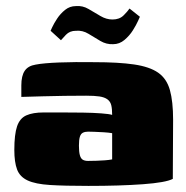

<svg xmlns="http://www.w3.org/2000/svg" viewBox="-20 -607 611 630"><path d="M270 3Q192 3 144 0Q96 -3 70.5 -15Q45 -27 36 -51Q27 -75 27 -115Q27 -166 36 -192.5Q45 -219 66.5 -228.5Q88 -238 123 -238Q149 -238 183.5 -238Q218 -238 252 -237.5Q286 -237 312.5 -235Q339 -233 348 -230Q348 -250 345 -262Q342 -274 332.5 -281Q323 -288 306.5 -290.5Q290 -293 263 -293Q228 -293 192 -292.5Q156 -292 120.5 -291Q85 -290 50 -289V-327Q50 -358 61 -374.5Q72 -391 97 -395Q123 -400 174.5 -402Q226 -404 289 -403Q369 -403 420 -395.5Q471 -388 499 -368.5Q527 -349 537.5 -311.5Q548 -274 548 -214L547 -20Q524 -8 449 -2.5Q374 3 270 3ZM269 -79Q282 -79 296.5 -79.5Q311 -80 324.5 -81Q338 -82 348 -84V-170Q337 -172 320.5 -173Q304 -174 289.5 -174.5Q275 -175 269 -175Q259 -175 252 -171.5Q245 -168 242 -158Q239 -148 239 -129Q239 -109 242 -98Q245 -87 251.5 -83Q258 -79 269 -79ZM351 -462Q329 -461 309.5 -472.5Q290 -484 270.5 -496Q251 -508 229 -506Q209 -506 196.5 -493Q184 -480 180 -475L146 -506Q146 -506 151.5 -518Q157 -530 167.5 -546Q178 -562 193.5 -574.5Q209 -587 229 -587Q251 -589 270.5 -577.5Q290 -566 309.5 -554.5Q329 -543 349 -543Q372 -543 385.5 -556.5Q399 -570 405 -579L439 -552Q439 -552 433 -538.5Q427 -525 416 -507.5Q405 -490 388.5 -476Q372 -462 351 -462Z"/></svg>

Font: Genos Black
Style: Regular
Weight: 900
Designer: Robert E. Leuschke
Foundry: Robert E. Leuschke
Version: Version 1.010